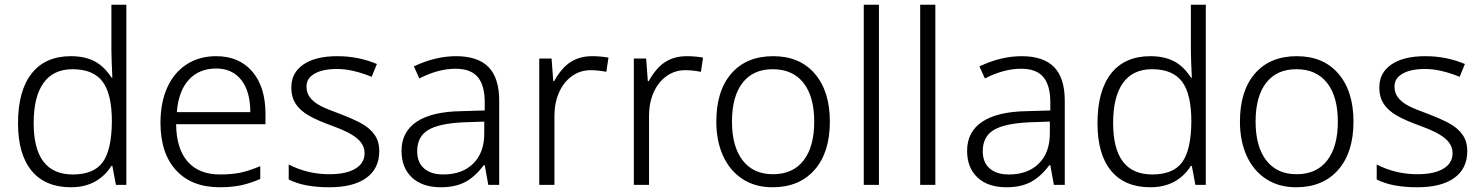

<svg xmlns="http://www.w3.org/2000/svg" viewBox="-20 -780 6257 810"><path d="M56 -260Q56 -397 113.5 -470Q171 -543 279 -543Q337 -543 378 -522Q419 -501 451 -452H454Q450 -534 450 -571V-760H513V0H469L454 -80H450Q392 10 279 10Q171 10 113.5 -59.5Q56 -129 56 -260ZM452 -267Q452 -384 412.5 -436Q373 -488 286 -488Q205 -488 163.5 -430Q122 -372 122 -261Q122 -44 287 -44Q376 -44 413.5 -96Q451 -148 452 -267Z M657 -262Q657 -347 685.5 -410.5Q714 -474 767.5 -508.5Q821 -543 892 -543Q989 -543 1044.5 -478Q1100 -413 1100 -299V-256H723Q724 -153 771.5 -98.5Q819 -44 908 -44Q956 -44 991.5 -51Q1027 -58 1078 -79V-25Q1034 -6 995 2Q956 10 907 10Q789 10 723 -61.5Q657 -133 657 -262ZM1036 -307Q1036 -394 998 -442.5Q960 -491 892 -491Q820 -491 776.5 -443.5Q733 -396 726 -307Z M1198 -23V-86Q1278 -45 1369 -45Q1441 -45 1479.5 -68.5Q1518 -92 1518 -133Q1518 -170 1486 -196.5Q1454 -223 1382 -249Q1321 -271 1284.5 -291.5Q1248 -312 1228.5 -340.5Q1209 -369 1209 -411Q1209 -473 1260 -508Q1311 -543 1403 -543Q1492 -543 1570 -510L1548 -456Q1466 -489 1403 -489Q1342 -489 1307.5 -469.5Q1273 -450 1273 -415Q1273 -386 1290 -366Q1307 -346 1335 -332Q1363 -318 1413 -300Q1471 -278 1506 -258.5Q1541 -239 1560.5 -211Q1580 -183 1580 -142Q1580 -69 1525.5 -29.5Q1471 10 1369 10Q1261 10 1198 -23Z M1674 -144Q1674 -224 1738 -266.5Q1802 -309 1925 -311L2025 -314V-348Q2025 -420 1995.5 -455Q1966 -490 1902 -490Q1829 -490 1749 -449L1726 -500Q1817 -543 1904 -543Q1996 -543 2041 -497Q2086 -451 2086 -355V0H2040L2025 -83H2021Q1982 -32 1940.5 -11Q1899 10 1840 10Q1762 10 1718 -31Q1674 -72 1674 -144ZM2023 -217V-267L1935 -264Q1831 -259 1785.5 -231Q1740 -203 1740 -142Q1740 -95 1769 -69.5Q1798 -44 1850 -44Q1930 -44 1976.5 -90Q2023 -136 2023 -217Z M2255 -533H2307L2314 -438H2318Q2349 -494 2387.5 -518.5Q2426 -543 2478 -543Q2513 -543 2547 -537L2538 -477Q2501 -484 2473 -484Q2428 -484 2393 -459Q2358 -434 2338.5 -390Q2319 -346 2319 -291V0H2255Z M2654 -533H2706L2713 -438H2717Q2748 -494 2786.5 -518.5Q2825 -543 2877 -543Q2912 -543 2946 -537L2937 -477Q2900 -484 2872 -484Q2827 -484 2792 -459Q2757 -434 2737.5 -390Q2718 -346 2718 -291V0H2654Z M3002 -267Q3002 -397 3065.5 -470Q3129 -543 3242 -543Q3354 -543 3417.5 -469Q3481 -395 3481 -267Q3481 -137 3416.5 -63.5Q3352 10 3239 10Q3165 10 3111.5 -25.5Q3058 -61 3030 -123.5Q3002 -186 3002 -267ZM3415 -267Q3415 -373 3369.5 -430.5Q3324 -488 3240 -488Q3157 -488 3112.5 -430.5Q3068 -373 3068 -267Q3068 -162 3113 -103.5Q3158 -45 3241 -45Q3325 -45 3370 -103Q3415 -161 3415 -267Z M3624 -760H3688V0H3624Z M3862 -760H3926V0H3862Z M4060 -144Q4060 -224 4124 -266.5Q4188 -309 4311 -311L4411 -314V-348Q4411 -420 4381.5 -455Q4352 -490 4288 -490Q4215 -490 4135 -449L4112 -500Q4203 -543 4290 -543Q4382 -543 4427 -497Q4472 -451 4472 -355V0H4426L4411 -83H4407Q4368 -32 4326.5 -11Q4285 10 4226 10Q4148 10 4104 -31Q4060 -72 4060 -144ZM4409 -217V-267L4321 -264Q4217 -259 4171.5 -231Q4126 -203 4126 -142Q4126 -95 4155 -69.5Q4184 -44 4236 -44Q4316 -44 4362.5 -90Q4409 -136 4409 -217Z M4610 -260Q4610 -397 4667.5 -470Q4725 -543 4833 -543Q4891 -543 4932 -522Q4973 -501 5005 -452H5008Q5004 -534 5004 -571V-760H5067V0H5023L5008 -80H5004Q4946 10 4833 10Q4725 10 4667.5 -59.5Q4610 -129 4610 -260ZM5006 -267Q5006 -384 4966.5 -436Q4927 -488 4840 -488Q4759 -488 4717.5 -430Q4676 -372 4676 -261Q4676 -44 4841 -44Q4930 -44 4967.5 -96Q5005 -148 5006 -267Z M5211 -267Q5211 -397 5274.5 -470Q5338 -543 5451 -543Q5563 -543 5626.5 -469Q5690 -395 5690 -267Q5690 -137 5625.5 -63.5Q5561 10 5448 10Q5374 10 5320.5 -25.5Q5267 -61 5239 -123.5Q5211 -186 5211 -267ZM5624 -267Q5624 -373 5578.5 -430.5Q5533 -488 5449 -488Q5366 -488 5321.5 -430.5Q5277 -373 5277 -267Q5277 -162 5322 -103.5Q5367 -45 5450 -45Q5534 -45 5579 -103Q5624 -161 5624 -267Z M5788 -23V-86Q5868 -45 5959 -45Q6031 -45 6069.5 -68.5Q6108 -92 6108 -133Q6108 -170 6076 -196.5Q6044 -223 5972 -249Q5911 -271 5874.5 -291.5Q5838 -312 5818.5 -340.5Q5799 -369 5799 -411Q5799 -473 5850 -508Q5901 -543 5993 -543Q6082 -543 6160 -510L6138 -456Q6056 -489 5993 -489Q5932 -489 5897.5 -469.5Q5863 -450 5863 -415Q5863 -386 5880 -366Q5897 -346 5925 -332Q5953 -318 6003 -300Q6061 -278 6096 -258.5Q6131 -239 6150.5 -211Q6170 -183 6170 -142Q6170 -69 6115.5 -29.5Q6061 10 5959 10Q5851 10 5788 -23Z"/></svg>

Font: OpenSansMMV
Style: Light
Weight: 300
Foundry: Ascender Corporation
Version: Version 4.001